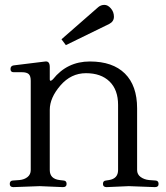

<svg xmlns="http://www.w3.org/2000/svg" viewBox="-20 -763 680 787"><path d="M542 -319V-66Q542 -48 556.5 -37.5Q571 -27 591 -25L618 -23Q630 -22 630 -9Q630 4 615 4L508 0L417 4Q402 4 402 -9Q402 -22 414 -23L427 -25Q464 -31 464 -66V-333Q464 -395 429 -429Q394 -463 332.5 -463Q271 -463 227.5 -412.5Q184 -362 184 -313V-66Q184 -30 224 -25L241 -23Q253 -22 253 -9Q253 4 238 4L143 0L35 4Q20 4 20 -9Q20 -22 32 -23L60 -25Q80 -27 93 -37.5Q106 -48 106 -66V-432Q106 -452 97.5 -459.5Q89 -467 70 -467H36Q23 -467 23 -480Q23 -493 36 -495L166 -511Q184 -513 184 -488V-437Q184 -432 187.5 -432Q191 -432 197 -438Q255 -511 348.5 -511Q442 -511 492 -461.5Q542 -412 542 -319ZM383 -734Q394 -743 408 -743Q422 -743 434.5 -728.5Q447 -714 447 -694.5Q447 -675 428 -665L250 -578L232 -602Z"/></svg>

Font: Lustria
Style: Regular
Weight: 400
Designer: Matthew Desmond
Foundry: Matthew Desmond
Version: Version 001.001; ttfautohint (v1.6)